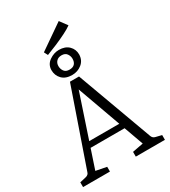

<svg xmlns="http://www.w3.org/2000/svg" viewBox="-217 -1014 990 1119"><g transform="rotate(-30 277.5 -454.5)"><path d="M140 -214H390L405 -176H128ZM491 -62Q497 -46 513 -42L554 -32V0H358V-32L431 -46L252 -543H278L112 -46L184 -32V0H3V-32L46 -42Q64 -47 68 -62L244 -570H305ZM276 -597Q232 -597 208 -621.5Q184 -646 184 -683Q185 -720 215.5 -741.5Q246 -763 280 -763Q322 -763 346 -739.5Q370 -716 370 -681Q369 -642 341 -619.5Q313 -597 276 -597ZM278 -632Q301 -632 312.5 -644.5Q324 -657 324 -679Q324 -697 313 -712.5Q302 -728 278 -728Q256 -728 243.5 -715Q231 -702 231 -682Q231 -663 242 -647.5Q253 -632 278 -632ZM211 -769 198 -794 364 -909 401 -859Q382 -845 349 -828.5Q316 -812 279.5 -796.5Q243 -781 211 -769Z"/></g></svg>

Font: Yrsa Light
Style: Regular
Weight: 300
Designer: Anna Giedrys (Yrsa+Rasa design), David Brezina (Yrsa art-direction, Rasa art-direction, design)
Foundry: Rosetta Type Foundry
Version: Version 2.004